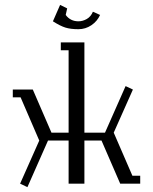

<svg xmlns="http://www.w3.org/2000/svg" viewBox="-20 -749 624 783"><path d="M32.2 -352.1V-383.8H113.8L189.9 -208H259.8V-543.9H228V-576.2H324.2V-208H408.2L492.2 -397.9L522 -383.8L443.8 -208L520 -32.2H551.8V0H470.2L394 -175.8H324.2V0H259.8V-175.8H175.8L91.8 14.2L62 0L140.1 -175.8L64 -352.1ZM195.8 -662.1 225.1 -729 253.9 -714.8 248 -688Q267.1 -662.1 299.8 -662.1Q317.4 -662.1 334 -671.6Q350.6 -681.2 358.9 -701.2L388.2 -688Q376.5 -662.1 352.5 -646Q328.6 -629.9 299.8 -629.9Q268.1 -629.9 246.8 -636.5Q225.6 -643.1 195.8 -662.1Z"/></svg>

Font: Gawaa
Style: Regular
Weight: 400
Designer: T. Christopher White
Version: Version 1.0